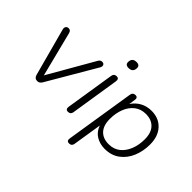

<svg xmlns="http://www.w3.org/2000/svg" viewBox="-148 -1054 1602 1602"><g transform="rotate(45 653.0 -253.5)"><path d="M217 6Q187 6 178 -27L65 -446Q59 -466 67 -479Q75 -492 94 -492Q117 -492 124 -463L224 -67L455 -469Q467 -492 488 -492Q507 -492 513 -478.5Q519 -465 509 -447L259 -20Q251 -7 241.5 -0.5Q232 6 217 6Z M680 -610Q640 -610 642 -646Q644 -693 693 -693Q733 -693 731 -657Q729 -610 680 -610ZM581 6Q550 6 556 -30L624 -461Q629 -492 659 -492Q690 -492 684 -456L616 -24Q611 6 581 6Z M774 186Q743 186 749 151L846 -461Q851 -492 881 -492Q912 -492 905 -456L897 -402Q925 -445 969 -469.5Q1013 -494 1070 -494Q1155 -494 1207 -438Q1259 -382 1259 -286Q1259 -207 1231 -140Q1203 -73 1148.5 -32.5Q1094 8 1016 8Q960 8 915 -18.5Q870 -45 850 -101L809 157Q804 186 774 186ZM1012 -43Q1072 -43 1113 -76Q1154 -109 1175.5 -164Q1197 -219 1197 -285Q1197 -362 1159 -402Q1121 -442 1054 -442Q995 -442 953.5 -409Q912 -376 891 -321Q870 -266 870 -200Q870 -123 907.5 -83Q945 -43 1012 -43Z"/></g></svg>

Font: Nunito Light
Style: Italic
Weight: 300
Italic angle: -9°
Designer: Vernon Adams
Foundry: Vernon Adams
Version: Version 3.601; ttfautohint (v1.8.2.53-6de2)